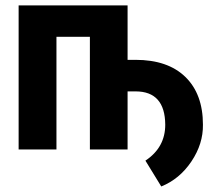

<svg xmlns="http://www.w3.org/2000/svg" viewBox="-20 -548 792 704"><path d="M447.8 -328.6H476.6Q595.2 -328.6 659.7 -265.9Q724.1 -203.1 724.1 -90.8Q725.1 -20.5 681.9 43.9Q638.7 108.4 571.3 135.7L513.2 41Q585.9 -7.3 585.9 -90.8Q585 -212.9 477.1 -212.9H447.8V0H309.6V-413.1H187V0H48.3V-528.3H447.8Z"/></svg>

Font: RobotoCondensed-Bold
Style: Bold
Weight: 700
Designer: Google
Version: Version 2.001240; 2014